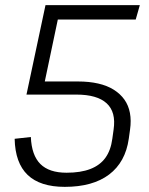

<svg xmlns="http://www.w3.org/2000/svg" viewBox="-20 -720 578 747"><path d="M232 7Q136 7 87.5 -39.5Q39 -86 37 -180L100 -187Q103 -116 137 -82Q171 -48 239 -48Q294 -48 331.5 -62.5Q369 -77 390 -106Q411 -135 417 -180L422 -216Q432 -284 395 -318Q358 -352 277 -352H83L129 -403H284Q327 -403 362 -395Q397 -387 422.5 -371Q448 -355 464 -332.5Q480 -310 485.5 -280.5Q491 -251 486 -216L481 -180Q468 -89 404.5 -41Q341 7 232 7ZM157 -700H524L508 -644H174L214 -687L149 -378L83 -352Z"/></svg>

Font: Pathway Extreme SemiCondensed ExtraLight
Style: Italic
Weight: 250
Width: 4
Italic angle: -8°
Version: Version 1.001;gftools[0.9.26]